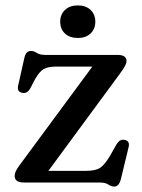

<svg xmlns="http://www.w3.org/2000/svg" viewBox="-20 -673 522 708"><path d="M422 -401 158.5 -43H296.5Q331.5 -43 348.2 -53.5Q365 -64 385.5 -98L409.5 -140.5Q421 -160 438 -157.5Q459.5 -154 454.5 -131.5L426 -13.5Q419 15 401.5 15Q390.5 15 379.5 7.5Q368.5 0 346.5 0H69.5Q50 0 42 -6.5Q34 -13 34 -24Q34 -32 38.2 -41.5Q42.5 -51 54.5 -67L320.5 -427.5H188.5Q157 -427.5 141 -418.2Q125 -409 109 -380.5L91.5 -347Q80.5 -327.5 63 -330.5Q41.5 -334 47 -357.5L69 -456Q72.5 -472.5 78.5 -478.8Q84.5 -485 94 -485Q105.5 -485 116 -477.8Q126.5 -470.5 148.5 -470.5H413.5Q446.5 -470.5 446.5 -448Q446.5 -440 441.2 -430Q436 -420 422 -401ZM267 -533Q237 -533 219.5 -549.5Q202 -566 202 -593Q202 -619.5 219.5 -636.2Q237 -653 267 -653Q297 -653 314.2 -636.2Q331.5 -619.5 331.5 -593Q331.5 -566.5 314.2 -549.8Q297 -533 267 -533Z"/></svg>

Font: Fraunces 9pt Soft
Style: Regular
Weight: 400
Version: Version 1.000;[0bf87f6ff]